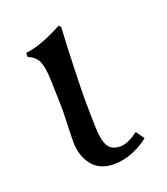

<svg xmlns="http://www.w3.org/2000/svg" viewBox="-100 -570 559 644"><g transform="rotate(-20 179.0 -248.0)"><path d="M98.1 -224.6Q98.1 -237.3 97.7 -255.9Q97.2 -274.4 96.4 -298.8Q95.7 -323.2 95.2 -335.9Q94.2 -379.9 84.7 -402.1Q75.2 -424.3 48.8 -434.6V-449.2Q78.1 -452.1 115.5 -466.6Q152.8 -481 182.1 -498L189 -490.7Q185.1 -428.7 183.1 -357.9Q182.6 -344.2 181.4 -301.3Q180.2 -258.3 180.2 -244.1Q180.2 -206.1 182.1 -134.8Q183.6 -86.9 196 -66.7Q208.5 -46.4 239.3 -46.4Q265.6 -46.4 303.2 -74.2L324.2 -44.9Q299.3 -24.4 266.1 -11Q232.9 2.4 198.7 2.4Q147.5 2.4 121.3 -31.5Q95.2 -65.4 95.2 -115.2Q95.2 -140.1 96.7 -176.3Q98.1 -212.4 98.1 -224.6Z"/></g></svg>

Font: Flanker
Style: Regular
Weight: 400
Designer: Flanker
Foundry: Flanker
Version: Version 2.027